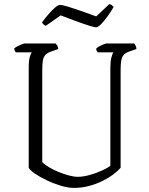

<svg xmlns="http://www.w3.org/2000/svg" viewBox="-20 -916 727 936"><path d="M340 0Q311 0 275 -11Q239 -22 205 -38.5Q171 -55 147.5 -71.5Q124 -88 120 -99V-587Q120 -622 125.5 -639.5Q131 -657 135 -661H58Q55 -663 52.5 -667.5Q50 -672 49 -679Q53 -684 63.5 -689.5Q74 -695 85 -699.5Q96 -704 100 -704H251Q255 -700 259 -694Q263 -688 264 -677L227 -664Q210 -658 201 -648Q192 -638 189 -621Q186 -604 186 -577V-126Q197 -114 218.5 -101Q240 -88 266 -77.5Q292 -67 316.5 -60.5Q341 -54 359 -54Q385 -54 417.5 -63Q450 -72 478 -85Q506 -98 518 -108V-587Q518 -616 523 -635.5Q528 -655 533 -661H457Q454 -664 451.5 -668Q449 -672 449 -679Q453 -684 464 -690Q475 -696 485.5 -700Q496 -704 500 -704H634Q637 -701 641 -693.5Q645 -686 645 -677L608 -664Q591 -658 582.5 -648Q574 -638 571 -620.5Q568 -603 568 -574V-98Q555 -83 532.5 -66Q510 -49 480 -34Q450 -19 414.5 -9.5Q379 0 340 0ZM448 -783Q439 -783 409.5 -792.5Q380 -802 343.5 -815.5Q307 -829 276 -841L203 -790Q199 -792 193.5 -796Q188 -800 185 -807Q198 -825 215 -845Q232 -865 247.5 -878.5Q263 -892 273 -892Q284 -892 313.5 -883Q343 -874 380 -861Q417 -848 449 -836L513 -896Q520 -895 525.5 -890.5Q531 -886 534 -882Q522 -861 505.5 -838Q489 -815 473.5 -799Q458 -783 448 -783Z"/></svg>

Font: Texturina 12pt Thin
Style: Regular
Weight: 250
Designer: Guillermo Torres Carreño
Foundry: Omnibus-Type
Version: Version 1.002